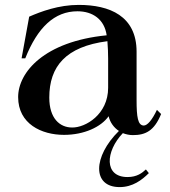

<svg xmlns="http://www.w3.org/2000/svg" viewBox="-20 -535 693 783"><path d="M241 15C323 15 392 -17 423 -61C429 -35 445 -14 465 -1C359 103 355 228 468 228C521 228 559 199 587 171L575 156C560 170 539 187 500 187C403 187 410 82 481 8C494 13 508 16 522 16C573 16 609 -1 637 -70L620 -87C600 -45 581 -23 566 -23C542 -24 537 -58 537 -127V-324C537 -470 427 -515 301 -515C219 -515 147 -488 99 -467L68 -297H83C133 -423 202 -489 296 -489C358 -489 406 -456 415 -391C160 -366 54 -240 54 -139C54 -30 149 15 241 15ZM274 -15C224 -15 181 -52 181 -137C181 -264 248 -345 418 -367C420 -347 421 -313 421 -296V-177C421 -68 328 -14 274 -15Z"/></svg>

Font: Sprat Medium
Style: Regular
Weight: 500
Designer: Ethan Nakache
Foundry: Collletttivo
Version: Version 2.000;Glyphs 3.2 (3217)